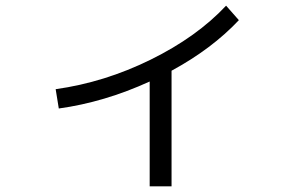

<svg xmlns="http://www.w3.org/2000/svg" viewBox="-20 -611 1040 676"><path d="M176 -297Q348 -321 510.5 -401Q673 -481 776 -591L821 -540Q726 -439 584 -362V45H507V-324Q347 -251 187 -229Z"/></svg>

Font: M PLUS 1p
Style: Regular
Weight: 400
Version: Version 1.062